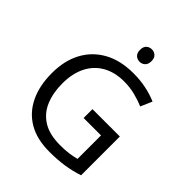

<svg xmlns="http://www.w3.org/2000/svg" viewBox="-249 -1065 1225 1225"><g transform="rotate(45 364.0 -452.5)"><path d="M407 -377H654V-27Q596 -8 537 1Q478 10 403 10Q292 10 216 -34.5Q140 -79 100.5 -161.5Q61 -244 61 -357Q61 -469 105 -551Q149 -633 231.5 -678.5Q314 -724 431 -724Q491 -724 544.5 -713Q598 -702 644 -682L610 -604Q572 -621 524.5 -633Q477 -645 426 -645Q341 -645 280 -610Q219 -575 187 -510.5Q155 -446 155 -357Q155 -272 182.5 -206.5Q210 -141 269 -104.5Q328 -68 424 -68Q471 -68 504 -73Q537 -78 564 -85V-297H407ZM406 -915Q426 -915 441.5 -901.5Q457 -888 457 -859Q457 -831 441.5 -817Q426 -803 406 -803Q384 -803 369 -817Q354 -831 354 -859Q354 -888 369 -901.5Q384 -915 406 -915Z"/></g></svg>

Font: Noto Sans Hebrew
Style: Regular
Weight: 400
Designer: Monotype Design Team
Foundry: Monotype Imaging Inc.
Version: Version 2.003;January 10, 2023;FontCreator 14.0.0.2877 64-bi